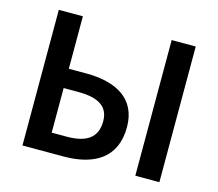

<svg xmlns="http://www.w3.org/2000/svg" viewBox="-95 -774 1016 894"><g transform="rotate(15 413.0 -327.0)"><path d="M83 0H281C427 0 531 -59 531 -208C531 -345 428 -401 282 -401H199V-654H83ZM627 -654V0H743V-654ZM199 -308H270C368 -308 417 -276 417 -206C417 -126 365 -93 272 -93H199Z"/></g></svg>

Font: DAIFUKU Sans Semibold
Style: Regular
Weight: 600
Designer: Original font ‘Source Sans 3’ : Paul D. Hunt
Foundry: Daifuku
Version: Version 1.000